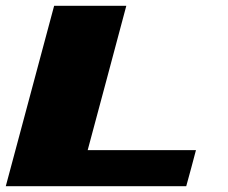

<svg xmlns="http://www.w3.org/2000/svg" viewBox="-20 -645 790 665"><path d="M0 0H625Q630.9 -21 642.1 -62.5Q653.3 -104 658.7 -125H283.7Q306.2 -208.5 350.8 -375.2Q395.5 -542 417.5 -625H167.5Q139.6 -520.5 83.7 -312.3Q27.8 -104 0 0Z"/></svg>

Font: Faithful 32x
Style: BoldOblique
Weight: 400
Foundry: Faithful Resource Pack
Version: Version 1.0; January 27, 2023